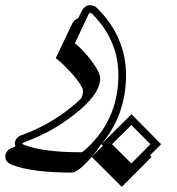

<svg xmlns="http://www.w3.org/2000/svg" viewBox="-136 -351 681 737"><path d="M482.4 202.6 439.9 245.1 445.8 251.5 331.5 366.2 216.3 251.5 258.8 208.5 252.9 202.6 368.7 87.4ZM347.7 -62.5Q347.7 93.3 250 205.6Q239.3 222.7 226.6 238.5Q213.9 254.4 199.7 269.5Q159.2 311.5 139.2 311.5Q-11.7 311.5 -88.4 282.2Q-102.1 276.9 -108.9 269.5Q-115.7 262.2 -115.7 248.5Q-115.7 239.3 -108.6 229.5Q-101.6 219.7 -87.4 215.8L-77.1 211.4Q-79.1 207 -79.1 199.7Q-79.1 190.4 -72 180.7Q-64.9 170.9 -50.8 167Q-2 149.4 42.7 124.5Q87.4 99.6 128.9 67.4Q156.2 46.4 175.3 26.9Q182.6 12.2 182.6 -1.5Q182.6 -10.3 172.6 -26.1Q162.6 -42 147.2 -60.3Q131.8 -78.6 113.3 -96.7Q94.7 -114.7 78.1 -127.9L141.6 -261.2Q150.9 -277.3 164.1 -280.8L178.2 -310.1Q190.4 -331.1 210.4 -331.1Q217.3 -331.1 224.1 -328.4Q231 -325.7 237.8 -318.8Q347.7 -209 347.7 -62.5ZM368.2 128.9 293.9 202.6 368.2 276.4 441.4 202.6ZM318.4 -62.5Q318.4 -197.3 217.3 -298.3Q213.9 -301.8 210.4 -301.8Q207 -301.8 204.1 -296.4L151.4 -185.1Q167 -172.9 184.1 -154.5Q201.2 -136.2 215.6 -116.9Q230 -97.7 239.3 -79.8Q248.5 -62 248.5 -50.3Q248.5 12.2 147 90.3Q60.1 158.2 -42.5 194.8Q-49.8 197.3 -49.8 199.7Q-49.8 202.6 -41 206.1Q31.2 233.4 175.8 233.4Q183.6 233.4 215.3 200.2Q318.4 92.8 318.4 -62.5Z"/></svg>

Font: XB Kayhan Sayeh
Style: Regular
Weight: 700
Designer: Behnam
Foundry: Irmug
Version: Version 7.300 2009